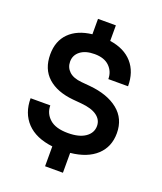

<svg xmlns="http://www.w3.org/2000/svg" viewBox="-169 -935 990 1172"><g transform="rotate(20 325.5 -349.0)"><path d="M266 0Q156 -13 98.5 -73.5Q41 -134 41 -231H169Q169 -179 208 -144Q247 -109 327 -109Q400 -109 440 -137Q480 -165 480 -210Q480 -250 445.5 -275.5Q411 -301 343 -307L287 -312Q181 -322 121.5 -375.5Q62 -429 62 -524Q62 -611 114.5 -663.5Q167 -716 262 -727V-827H378V-726Q473 -712 524 -654Q575 -596 575 -503H447Q447 -552 413.5 -585Q380 -618 317 -618Q258 -618 224.5 -592Q191 -566 191 -524Q191 -486 218 -460.5Q245 -435 299 -430L355 -425Q473 -414 541 -359Q609 -304 609 -210Q609 -121 549.5 -66Q490 -11 382 0V129H266Z"/></g></svg>

Font: Sora-SIA SemiBold
Style: Regular
Weight: 600
Designer: Jonathan Barnbrook, Julián Moncada
Foundry: Barnbrook Fonts
Version: Version 2.000